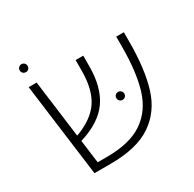

<svg xmlns="http://www.w3.org/2000/svg" viewBox="-151 -844 1013 1003"><g transform="rotate(-30 356.0 -342.0)"><path d="M644 -561V-507Q644 -341 610.5 -231Q577 -121 488.5 -60.5Q400 0 240 0H143L70 -561H118L163 -215Q265 -252 309 -318Q353 -384 353 -498V-561H399V-498Q399 -371 345.5 -294.5Q292 -218 168 -180L186 -41H242Q381 -41 459 -94.5Q537 -148 567.5 -248Q598 -348 598 -504V-561ZM438 -282Q438 -293 445 -299.5Q452 -306 462 -306Q472 -306 479 -299Q486 -292 486 -282Q486 -272 479 -265Q472 -258 462 -258Q452 -258 445 -265Q438 -272 438 -282ZM73 -660Q73 -670 80 -677Q87 -684 97 -684Q107 -684 114 -677Q121 -670 121 -660Q121 -650 114.5 -643Q108 -636 97 -636Q87 -636 80 -643Q73 -650 73 -660Z"/></g></svg>

Font: FiraGO ExtraLight
Style: Regular
Weight: 200
Designer: bBox Type
Foundry: bBox Type GmbH
Version: Version 1.001